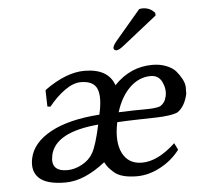

<svg xmlns="http://www.w3.org/2000/svg" viewBox="-50 -724 812 786"><g transform="rotate(-5 356.0 -331.5)"><path d="M549.8 -670.9Q556.2 -672.9 564 -672.9Q594.7 -672.9 614.3 -649.9L614.7 -639.2L476.6 -529.8Q453.6 -510.7 442.4 -511.2Q437 -511.2 433.6 -515.1Q430.2 -519 431.6 -523.9Q433.6 -534.2 448.7 -551.8ZM341.8 -214.8Q163.6 -199.2 143.6 -106Q129.4 -40 200.7 -40Q229.5 -40 260 -56.2Q290.5 -72.3 306.2 -100.1Q323.7 -130.9 341.8 -214.8ZM429.7 -257.8Q459.5 -259.3 492.2 -259.8Q524.9 -260.3 541.5 -260.3Q558.1 -260.3 575.9 -262Q593.8 -263.7 602.1 -268.3Q610.4 -272.9 616.9 -282Q623.5 -291 627 -306.2Q633.3 -335 619.4 -364.5Q605.5 -394 572.8 -394Q525.4 -394 487.3 -357.7Q449.2 -321.3 429.7 -257.8ZM285.6 -394Q254.4 -394 219 -368.4Q183.6 -342.8 153.8 -305.2L141.1 -306.2L139.2 -373L143.1 -377Q230.5 -439 304.2 -439Q402.3 -439 426.3 -369.1Q492.7 -439 583.5 -439Q615.7 -439 641.1 -428.7Q666.5 -418.5 679.7 -403.1Q692.9 -387.7 702.4 -369.6Q711.9 -351.6 712.2 -335.7Q712.4 -319.8 711.9 -309.1Q701.2 -259.3 670.4 -236.8Q656.2 -230 632.1 -226.8Q607.9 -223.6 583.3 -222.9Q558.6 -222.2 510 -221.2Q461.4 -220.2 420.4 -217.8Q403.8 -138.2 427.5 -91.1Q451.2 -43.9 507.3 -43.9Q572.3 -43.9 645 -111.8L658.7 -84Q627.9 -42.5 579.3 -16.4Q530.8 9.8 481.9 9.8Q449.7 9.8 426 3.4Q402.3 -2.9 387.7 -16.1Q373 -29.3 366.9 -36.9Q360.8 -44.4 352.5 -59.1Q265.6 9.8 188 9.8Q111.3 9.8 80.3 -19.3Q49.3 -48.3 60.5 -101.1Q74.2 -164.6 148.7 -205.3Q223.1 -246.1 350.1 -254.9Q366.2 -325.2 352.3 -359.6Q338.4 -394 285.6 -394Z"/></g></svg>

Font: Linux Biolinum
Style: Italic
Weight: 400
Italic angle: -12°
Designer: Philipp H. Poll
Foundry: Philipp H. Poll
Version: Version 1.1.3 ; ttfautohint (v0.9)